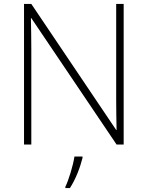

<svg xmlns="http://www.w3.org/2000/svg" viewBox="-20 -734 751 975"><path d="M608 0V-714H570V-231C570 -181 571 -120 572 -74H570L139 -714H102V0H139V-481C139 -538 138 -587 137 -642H139L572 0ZM399 68V61H358C352 104 328 183 312 214V221H335C365 175 387 116 399 68Z"/></svg>

Font: Noto Sans Tamil ExtraLight
Style: Regular
Weight: 200
Designer: Jelle Bosma - Monotype Design Team
Foundry: Monotype Imaging Inc.
Version: Version 2.004